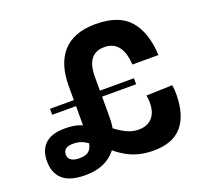

<svg xmlns="http://www.w3.org/2000/svg" viewBox="-133 -920 1129 1080"><g transform="rotate(-20 431.5 -379.5)"><path d="M643.4 -409.2V-373.2H141V-409.2ZM542.9 -769.6Q683.2 -769.6 747.1 -695.6Q810.9 -621.7 817.5 -484.7H661.5Q657.5 -557.4 628.5 -594.1Q599.4 -630.8 544.9 -630.8Q519.3 -630.8 499.6 -622.3Q479.9 -613.8 466.5 -596.6Q453.1 -579.3 446.3 -553Q439.6 -526.7 439.6 -491.4V-250.7Q439.6 -194.9 425.6 -147.2Q411.5 -99.6 382.7 -64.3Q353.9 -29 308.9 -9.5Q263.8 10 201.5 10Q109.6 10 66.7 -28.3Q23.8 -66.6 23.8 -137.4Q23.8 -205.3 64 -241.8Q104.3 -278.3 186.3 -276.8L196 -180.3Q136.1 -180.3 136.1 -135.8Q136.1 -113.2 154 -102Q171.8 -90.9 202.2 -90.9Q248.5 -90.9 266 -114.4Q283.6 -137.9 283.6 -177.7V-494.8Q283.6 -558.4 299.1 -609.2Q314.7 -659.9 346.4 -695.8Q378.1 -731.6 427 -750.6Q476 -769.6 542.9 -769.6ZM832.5 -298.8Q835 -283.8 835.8 -269.6Q836.5 -255.3 836.5 -238.8Q835 -116.1 779.2 -52.1Q723.5 11.8 607.2 11.3Q559.1 10.8 521.7 1Q484.4 -8.9 454.9 -25Q425.3 -41.2 400.9 -60.5Q376.5 -79.8 354.3 -99L316.3 -122.6Q290.3 -147.3 262.2 -163.8Q234 -180.3 196 -180.3L186.3 -276.8Q239.2 -276.8 276.5 -261.2Q313.8 -245.7 343.3 -223L378.5 -224.6Q403.6 -208.3 426.2 -191.4Q448.8 -174.5 471.2 -160.3Q493.5 -146.1 517.9 -137.3Q542.2 -128.5 570.9 -128.5Q623.3 -128.5 651.9 -160.1Q680.5 -191.7 680.5 -248.7Q680.5 -258.6 679.8 -270.3Q679 -282 676.5 -293.8Z"/></g></svg>

Font: Hepta Slab ExtraLight
Style: Regular
Weight: 200
Designer: Michael LaGattuta
Foundry: Michael LaGattuta
Version: Version 1.100